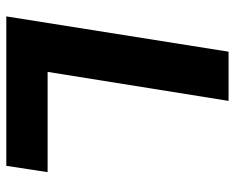

<svg xmlns="http://www.w3.org/2000/svg" viewBox="-88 -657 745 609"><g transform="rotate(90 284.5 -352.5)"><path d="M32 0 144 -705H300L208 -131H526L506 0Z"/></g></svg>

Font: Winston
Style: Bold Italic
Weight: 700
Italic angle: -9°
Designer: Original fonts by Vernon Adams / Changes by Cristiano Sobral
Foundry: Original fonts by Vernon Adams / Changes by Cristiano Sobral
Version: Version 2.503;July 17, 2020;FontCreator 13.0.0.2655 64-bit